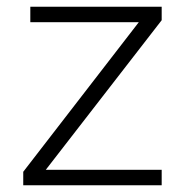

<svg xmlns="http://www.w3.org/2000/svg" viewBox="-20 -550 542 570"><path d="M49 0V-40L392 -484H70V-530H460V-490L116 -46H460V0Z"/></svg>

Font: Be Vietnam Pro ExtraLight
Style: Regular
Weight: 200
Designer: Lam Bao, Tony Le, Vietanh Nguyen
Foundry: Yellow Type Foundry
Version: Version 1.002; ttfautohint (v1.8.3)